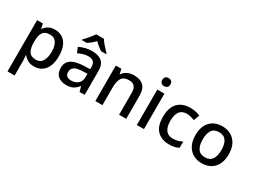

<svg xmlns="http://www.w3.org/2000/svg" viewBox="-64 -1526 3331 2527"><g transform="rotate(30 1601.0 -263.0)"><path d="M354 -549Q451 -549 510 -479Q569 -409 569 -271Q569 -133 509 -61.5Q449 10 352 10Q291 10 252.5 -12.5Q214 -35 191 -65H184Q187 -47 189 -23Q191 1 191 20V240H83V-539H171L186 -467H191Q214 -501 252.5 -525Q291 -549 354 -549ZM327 -460Q253 -460 223 -417.5Q193 -375 191 -288V-271Q191 -178 220.5 -128.5Q250 -79 329 -79Q395 -79 426.5 -132Q458 -185 458 -272Q458 -360 426 -410Q394 -460 327 -460Z M914 -549Q1015 -549 1066 -504.5Q1117 -460 1117 -365V0H1040L1019 -75H1015Q980 -31 941 -10.5Q902 10 835 10Q762 10 714 -30Q666 -70 666 -154Q666 -236 728 -279Q790 -322 918 -326L1011 -329V-358Q1011 -417 984 -441Q957 -465 908 -465Q867 -465 829 -453Q791 -441 756 -424L722 -502Q760 -522 809.5 -535.5Q859 -549 914 -549ZM938 -256Q847 -253 812 -226.5Q777 -200 777 -153Q777 -111 802 -92.5Q827 -74 867 -74Q928 -74 969 -108.5Q1010 -143 1010 -212V-259ZM968 -766Q980 -744 1002.5 -716.5Q1025 -689 1049.5 -662.5Q1074 -636 1093 -618V-606H1018Q992 -622 963 -645Q934 -668 908 -695Q854 -641 799 -606H726V-618Q745 -637 768.5 -663Q792 -689 814 -716.5Q836 -744 850 -766Z M1554 -549Q1647 -549 1697.5 -502Q1748 -455 1748 -351V0H1640V-335Q1640 -460 1531 -460Q1449 -460 1418 -411.5Q1387 -363 1387 -271V0H1279V-539H1364L1379 -467H1385Q1412 -509 1457.5 -529Q1503 -549 1554 -549Z M1965 -745Q1989 -745 2007.5 -730.5Q2026 -716 2026 -683Q2026 -650 2007.5 -635.5Q1989 -621 1965 -621Q1939 -621 1921 -635.5Q1903 -650 1903 -683Q1903 -716 1921 -730.5Q1939 -745 1965 -745ZM2018 -539V0H1910V-539Z M2401 10Q2289 10 2221 -56.5Q2153 -123 2153 -267Q2153 -366 2186 -428.5Q2219 -491 2277 -520Q2335 -549 2409 -549Q2455 -549 2494.5 -540Q2534 -531 2560 -518L2527 -431Q2500 -441 2468.5 -449.5Q2437 -458 2408 -458Q2264 -458 2264 -268Q2264 -176 2300 -128.5Q2336 -81 2405 -81Q2449 -81 2483.5 -91Q2518 -101 2548 -117V-23Q2519 -6 2485 2Q2451 10 2401 10Z M3151 -271Q3151 -136 3082 -63Q3013 10 2895 10Q2822 10 2765.5 -23Q2709 -56 2676.5 -118.5Q2644 -181 2644 -271Q2644 -404 2712 -476.5Q2780 -549 2898 -549Q2972 -549 3029 -516.5Q3086 -484 3118.5 -422Q3151 -360 3151 -271ZM2755 -271Q2755 -180 2789 -129.5Q2823 -79 2897 -79Q2971 -79 3005 -129.5Q3039 -180 3039 -271Q3039 -361 3005 -410.5Q2971 -460 2896 -460Q2822 -460 2788.5 -410.5Q2755 -361 2755 -271Z"/></g></svg>

Font: Noto Sans Thaana Medium
Style: Regular
Weight: 500
Designer: David Williams
Foundry: Google Inc.
Version: Version 3.001; ttfautohint (v1.8.4.7-5d5b)